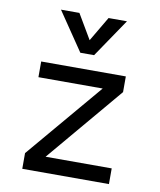

<svg xmlns="http://www.w3.org/2000/svg" viewBox="-86 -844 758 912"><g transform="rotate(10 293.0 -388.0)"><path d="M84 0V-75.7L394 -441.9H84V-517.6H492.2V-441.9L183.1 -75.7H502V0ZM259.8 -590.8 133.8 -776.4H222.7L293 -657.2L363.3 -776.4H452.1L326.2 -590.8Z"/></g></svg>

Font: CaskaydiaMono NF SemiLight
Style: Regular
Weight: 350
Designer: Aaron Bell
Foundry: Saja Typeworks
Version: Version 2111.001; ttfautohint (v1.8.4);Nerd Fonts 3.1.1